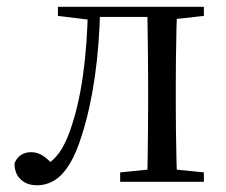

<svg xmlns="http://www.w3.org/2000/svg" viewBox="-20 -536 667 566"><path d="M88.7 10.2Q59.6 10.2 41.1 -7Q22.7 -24.2 22.7 -54.8Q29.7 -71.3 42.1 -79.3Q54.4 -87.4 72.3 -87.4Q90.3 -87.4 106.3 -77Q122.4 -66.6 140.6 -45.9V-35.9H112V-46.1Q137.7 -62.7 154.5 -85.7Q171.2 -108.6 185.9 -149.1Q211.7 -221.4 224.6 -313.7Q237.5 -406.1 239.3 -516H275.4Q273.2 -403.6 259.3 -308Q245.4 -212.4 221.6 -138.5Q205 -84.3 184.6 -51.4Q164.2 -18.6 140.2 -4.2Q116.3 10.2 88.7 10.2ZM150.8 -489.1V-516H254V-477.4H246.8ZM255.8 -486V-516H446.9V-486ZM334.2 0V-27.8L442.9 -38.6H475.3L581 -27.8V0ZM413.7 0Q414.7 -24.4 415.2 -65.3Q415.7 -106.3 416.2 -150.3Q416.7 -194.3 416.7 -228.5V-288.3Q416.7 -321.7 416.2 -365.7Q415.7 -409.7 415.2 -450.7Q414.7 -491.8 413.7 -516H502.2Q501.2 -491.8 500.2 -450.7Q499.2 -409.7 498.7 -365.7Q498.2 -321.7 498.2 -288.3V-228.5Q498.2 -194.3 498.7 -150.3Q499.2 -106.3 500.2 -65.3Q501.2 -24.4 502.2 0ZM457.5 -477.4V-516H581V-489.1L475.3 -477.4Z"/></svg>

Font: Noto Serif HK ExtraLight
Style: Regular
Weight: 200
Designer: Ryoko NISHIZUKA 西塚涼子 (kana & ideographs); Frank Grießhammer (Latin, Greek & Cyrillic); Wenlong ZHANG 张文龙 (bopomofo); San
Foundry: Adobe
Version: Version 2.002-H1;hotconv 1.1.0;makeotfexe 2.6.0